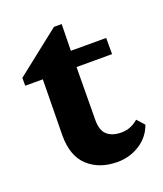

<svg xmlns="http://www.w3.org/2000/svg" viewBox="-91 -490 476 561"><g transform="rotate(-20 147.0 -209.5)"><path d="M293.9 -66.9Q281.7 -32.2 250.5 -12.2Q219.2 7.8 180.7 7.8Q125 7.8 90.1 -23.9Q55.2 -55.7 55.2 -119.6L57.6 -293.9H2.9V-318.4L140.6 -426.8H164.6L162.6 -314.5L161.1 -128.9Q161.1 -96.7 177 -83Q192.9 -69.3 221.2 -69.3Q250 -69.3 273.4 -89.8ZM125.5 -293.9V-344.2H272.9V-293.9Z"/></g></svg>

Font: Lateef
Style: Bold
Weight: 700
Designer: SIL International
Foundry: SIL International
Version: Version 4.200